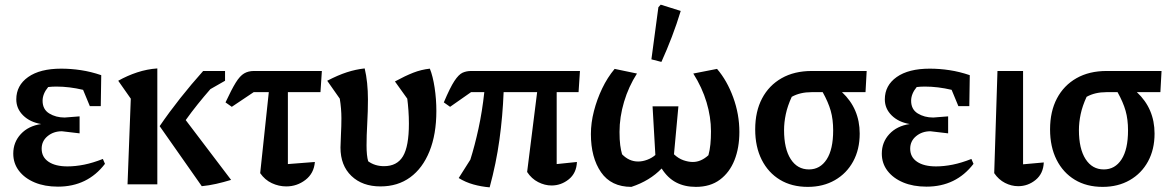

<svg xmlns="http://www.w3.org/2000/svg" viewBox="-20 -792 5039 825"><path d="M229 10Q172 10 129 -8Q86 -26 61.5 -58Q37 -90 37 -132Q37 -181 69.5 -216Q102 -251 157 -259Q109 -267 79.5 -296Q50 -325 50 -365Q50 -425 101 -461Q152 -497 243 -497Q285 -497 328 -490.5Q371 -484 415 -469L413 -336H366L337 -406Q278 -420 222 -420Q204 -420 187 -418Q163 -389 163 -359Q163 -322 191.5 -304.5Q220 -287 258 -287L322 -292V-219L246 -228Q210 -228 184.5 -207Q159 -186 159 -153Q159 -117 188.5 -97Q218 -77 270 -77Q304 -77 341.5 -84.5Q379 -92 422 -109L431 -88Q356 10 229 10Z M528 0 542 -368 488 -445Q527 -467 569.5 -481Q612 -495 656 -498V0ZM847 8 666 -250Q707 -310 754.5 -370Q802 -430 853 -487H947V-445L884 -409Q856 -377 829.5 -344Q803 -311 778 -276L973 -19Q940 -9 909 -2Q878 5 847 8Z M976 -333 949 -352Q975 -408 993 -437Q1011 -466 1029 -476.5Q1047 -487 1071 -487H1363L1357 -396H1217V-87L1333 -96Q1329 -47 1292.5 -19Q1256 9 1210 9Q1178 9 1148 -5Q1118 -19 1098 -48L1135 -396H1070Z M1615 9Q1537 9 1490 -36Q1443 -81 1443 -158Q1443 -175 1445 -213Q1447 -251 1447 -284Q1447 -325 1440 -368L1386 -445Q1432 -469 1470.5 -481.5Q1509 -494 1547 -498Q1554 -469 1557.5 -435Q1561 -401 1561 -365Q1561 -315 1558 -261.5Q1555 -208 1555 -167Q1555 -123 1562 -99Q1591 -78 1630 -78Q1686 -78 1711.5 -120.5Q1737 -163 1737 -261Q1737 -289 1735 -317Q1733 -345 1730 -368L1677 -442Q1721 -466 1755.5 -479.5Q1790 -493 1827 -497Q1840 -465 1847.5 -415.5Q1855 -366 1855 -315Q1855 -215 1825.5 -142Q1796 -69 1742.5 -30Q1689 9 1615 9Z M2084 13Q2048 10 2014 0.5Q1980 -9 1951 -27L2001 -106Q2020 -166 2036 -239.5Q2052 -313 2061 -396H2004L1914 -333L1887 -352Q1914 -416 1932.5 -444Q1951 -472 1967.5 -479.5Q1984 -487 2005 -487H2472L2466 -396H2372V-87L2459 -96Q2457 -48 2424 -21.5Q2391 5 2350 5Q2321 5 2292.5 -9.5Q2264 -24 2245 -53L2288 -396H2144Q2140 -293 2126 -191.5Q2112 -90 2084 13Z M2693 11Q2606 11 2562.5 -52Q2519 -115 2519 -216Q2519 -264 2532 -314.5Q2545 -365 2567.5 -412Q2590 -459 2621 -496L2717 -476Q2681 -420 2661.5 -354.5Q2642 -289 2642 -225Q2642 -191 2645 -168.5Q2648 -146 2653 -129Q2683 -98 2722 -98Q2741 -98 2761 -105.5Q2781 -113 2796 -126L2784 -335H2895L2876 -129Q2895 -111 2916.5 -103.5Q2938 -96 2957 -96Q2992 -96 3024 -125Q3030 -147 3032.5 -172Q3035 -197 3035 -228Q3035 -289 3016 -352.5Q2997 -416 2959 -476L3061 -496Q3104 -446 3130.5 -373.5Q3157 -301 3157 -225Q3157 -157 3136 -104Q3115 -51 3073.5 -20Q3032 11 2970 11Q2922 11 2885.5 -8Q2849 -27 2823 -68Q2772 -15 2693 11ZM2822 -526 2779 -537 2809 -761 2819 -772 2905 -745Q2888 -689 2867 -634Q2846 -579 2822 -526Z M3674 -218Q3674 -150 3646 -98.5Q3618 -47 3567.5 -18Q3517 11 3451 11Q3382 11 3331.5 -19.5Q3281 -50 3253 -105.5Q3225 -161 3225 -236Q3225 -313 3254.5 -369Q3284 -425 3338.5 -456Q3393 -487 3468 -487H3704L3699 -396H3598Q3674 -325 3674 -218ZM3467 -396Q3418 -396 3382 -376Q3364 -337 3356.5 -301.5Q3349 -266 3349 -233Q3349 -153 3377.5 -108.5Q3406 -64 3456 -64Q3504 -64 3532 -107Q3560 -150 3560 -232Q3560 -279 3549.5 -316Q3539 -353 3515 -396Z M3961 10Q3904 10 3861 -8Q3818 -26 3793.5 -58Q3769 -90 3769 -132Q3769 -181 3801.5 -216Q3834 -251 3889 -259Q3841 -267 3811.5 -296Q3782 -325 3782 -365Q3782 -425 3833 -461Q3884 -497 3975 -497Q4017 -497 4060 -490.5Q4103 -484 4147 -469L4145 -336H4098L4069 -406Q4010 -420 3954 -420Q3936 -420 3919 -418Q3895 -389 3895 -359Q3895 -322 3923.5 -304.5Q3952 -287 3990 -287L4054 -292V-219L3978 -228Q3942 -228 3916.5 -207Q3891 -186 3891 -153Q3891 -117 3920.5 -97Q3950 -77 4002 -77Q4036 -77 4073.5 -84.5Q4111 -92 4154 -109L4163 -88Q4088 10 3961 10Z M4252 -48 4266 -487H4376V-86L4465 -94Q4463 -46 4430 -19Q4397 8 4355 8Q4326 8 4298.5 -6Q4271 -20 4252 -48Z M4941 -218Q4941 -150 4913 -98.5Q4885 -47 4834.5 -18Q4784 11 4718 11Q4649 11 4598.5 -19.5Q4548 -50 4520 -105.5Q4492 -161 4492 -236Q4492 -313 4521.5 -369Q4551 -425 4605.5 -456Q4660 -487 4735 -487H4971L4966 -396H4865Q4941 -325 4941 -218ZM4734 -396Q4685 -396 4649 -376Q4631 -337 4623.5 -301.5Q4616 -266 4616 -233Q4616 -153 4644.5 -108.5Q4673 -64 4723 -64Q4771 -64 4799 -107Q4827 -150 4827 -232Q4827 -279 4816.5 -316Q4806 -353 4782 -396Z"/></svg>

Font: Piazzolla SemiBold
Style: Regular
Weight: 600
Designer: Juan Pablo del Peral
Foundry: Huerta Tipografica
Version: Version 1.330